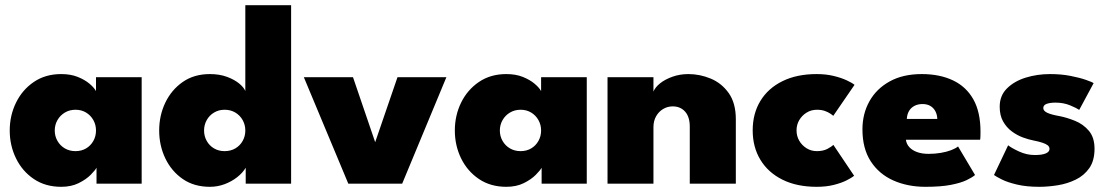

<svg xmlns="http://www.w3.org/2000/svg" viewBox="-20 -708 4274 740"><path d="M352 0V-61.5Q347 -52 329.5 -34.2Q312 -16.5 283.2 -2.2Q254.5 12 216 12Q155 12 110.5 -18Q66 -48 41.8 -97.5Q17.5 -147 17.5 -205Q17.5 -263 41.8 -312.5Q66 -362 110.5 -392.2Q155 -422.5 216 -422.5Q252.5 -422.5 279.8 -411.5Q307 -400.5 324.8 -385.5Q342.5 -370.5 350 -357V-410.5H526V0ZM191 -205Q191 -183 201.5 -164.8Q212 -146.5 230 -136Q248 -125.5 271 -125.5Q294 -125.5 311.8 -136Q329.5 -146.5 339.8 -164.8Q350 -183 350 -205Q350 -227 339.8 -245.2Q329.5 -263.5 311.8 -274.2Q294 -285 271 -285Q248 -285 230 -274.2Q212 -263.5 201.5 -245.2Q191 -227 191 -205Z M789 12Q728 12 684.5 -18Q641 -48 617.2 -97.5Q593.5 -147 593.5 -205Q593.5 -263 617.2 -312.5Q641 -362 684.5 -392.2Q728 -422.5 789 -422.5Q826 -422.5 855 -411.8Q884 -401 902.2 -385.8Q920.5 -370.5 925.5 -357V-688H1102V0H927V-61.5Q915.5 -42 894.2 -25.2Q873 -8.5 845.8 1.8Q818.5 12 789 12ZM845.5 -125.5Q869 -125.5 887 -136Q905 -146.5 915.2 -164.8Q925.5 -183 925.5 -205Q925.5 -227 915.2 -245.2Q905 -263.5 887 -274.2Q869 -285 845.5 -285Q823 -285 805 -274.2Q787 -263.5 776.8 -245.2Q766.5 -227 766.5 -205Q766.5 -183 776.8 -164.8Q787 -146.5 805 -136Q823 -125.5 845.5 -125.5Z M1151 -410.5H1340.5L1426 -160L1512 -410.5H1700.5L1530 0H1322.5Z M2067.5 0V-61.5Q2062.5 -52 2045 -34.2Q2027.5 -16.5 1998.8 -2.2Q1970 12 1931.5 12Q1870.5 12 1826 -18Q1781.5 -48 1757.2 -97.5Q1733 -147 1733 -205Q1733 -263 1757.2 -312.5Q1781.5 -362 1826 -392.2Q1870.5 -422.5 1931.5 -422.5Q1968 -422.5 1995.2 -411.5Q2022.5 -400.5 2040.2 -385.5Q2058 -370.5 2065.5 -357V-410.5H2241.5V0ZM1906.5 -205Q1906.5 -183 1917 -164.8Q1927.5 -146.5 1945.5 -136Q1963.5 -125.5 1986.5 -125.5Q2009.5 -125.5 2027.2 -136Q2045 -146.5 2055.2 -164.8Q2065.5 -183 2065.5 -205Q2065.5 -227 2055.2 -245.2Q2045 -263.5 2027.2 -274.2Q2009.5 -285 1986.5 -285Q1963.5 -285 1945.5 -274.2Q1927.5 -263.5 1917 -245.2Q1906.5 -227 1906.5 -205Z M2633 -422.5Q2677.5 -422.5 2719.5 -405Q2761.5 -387.5 2788.8 -349Q2816 -310.5 2816 -248.5V0H2638.5V-220Q2638.5 -257.5 2620.5 -277.8Q2602.5 -298 2572.5 -298Q2553 -298 2536 -288Q2519 -278 2508.8 -260Q2498.5 -242 2498.5 -218V0H2321.5V-410.5H2498.5V-355Q2505 -371.5 2524 -386.8Q2543 -402 2571.5 -412.2Q2600 -422.5 2633 -422.5Z M3128.5 -125.5Q3152.5 -125.5 3169 -134.2Q3185.5 -143 3192 -149.5L3272 -30.5Q3263 -23 3243.2 -13Q3223.5 -3 3194.2 4.5Q3165 12 3127.5 12Q3051 12 2995.8 -15.5Q2940.5 -43 2910.8 -92Q2881 -141 2881 -205.5Q2881 -270.5 2910.8 -319.2Q2940.5 -368 2995.8 -395.2Q3051 -422.5 3127.5 -422.5Q3164 -422.5 3193.5 -415.2Q3223 -408 3243.8 -398.2Q3264.5 -388.5 3273.5 -381L3191.5 -261.5Q3188.5 -264.5 3180 -270.2Q3171.5 -276 3158.8 -280.5Q3146 -285 3128.5 -285Q3106.5 -285 3088.8 -274Q3071 -263 3060.5 -245.2Q3050 -227.5 3050 -205.5Q3050 -183.5 3060.5 -165.5Q3071 -147.5 3088.8 -136.5Q3106.5 -125.5 3128.5 -125.5Z M3471.5 -169.5Q3473.5 -153 3484.8 -140.8Q3496 -128.5 3514.8 -121.8Q3533.5 -115 3559 -115Q3584 -115 3606 -118.8Q3628 -122.5 3645.2 -129Q3662.5 -135.5 3672.5 -143.5L3738 -33.5Q3727 -24 3705 -13.5Q3683 -3 3644.8 4.5Q3606.5 12 3547 12Q3478 12 3423 -12.5Q3368 -37 3336 -86.2Q3304 -135.5 3304 -209.5Q3304 -269.5 3331 -317.8Q3358 -366 3409 -394.2Q3460 -422.5 3532.5 -422.5Q3602 -422.5 3653 -398.2Q3704 -374 3731.5 -325Q3759 -276 3759 -201Q3759 -197 3758.8 -185Q3758.5 -173 3757.5 -169.5ZM3592.5 -249.5Q3592 -266 3585.2 -279Q3578.5 -292 3566 -299.5Q3553.5 -307 3535.5 -307Q3518 -307 3504.5 -300Q3491 -293 3483.5 -280.2Q3476 -267.5 3475 -249.5Z M4027 -422.5Q4070 -422.5 4105.8 -415.5Q4141.5 -408.5 4165.2 -400.2Q4189 -392 4195 -387.5L4139.5 -284.5Q4130.5 -291 4104.8 -301.8Q4079 -312.5 4048 -312.5Q4027.5 -312.5 4014.2 -307.8Q4001 -303 4001 -291.5Q4001 -280.5 4016.5 -273.2Q4032 -266 4063.5 -260.5Q4092 -255 4123.5 -242.2Q4155 -229.5 4176.8 -203.8Q4198.5 -178 4198.5 -135Q4198.5 -89 4178.5 -60.2Q4158.5 -31.5 4126.2 -15.8Q4094 0 4056.8 6Q4019.5 12 3985.5 12Q3935.5 12 3899 3.2Q3862.5 -5.5 3840.8 -16.5Q3819 -27.5 3811 -33.5L3865.5 -148Q3878.5 -137.5 3907.8 -124Q3937 -110.5 3968.5 -110.5Q3996.5 -110.5 4010.8 -116.8Q4025 -123 4025 -134Q4025 -142.5 4018 -148Q4011 -153.5 3997.5 -158Q3984 -162.5 3963.5 -166.5Q3945 -170 3922.5 -178.2Q3900 -186.5 3879.8 -201.5Q3859.5 -216.5 3846.2 -239.8Q3833 -263 3833 -296.5Q3833 -339.5 3861 -367.2Q3889 -395 3933.2 -408.8Q3977.5 -422.5 4027 -422.5Z"/></svg>

Font: League Spartan Thin ExtraBold
Style: Regular
Weight: 800
Version: Version 2.002